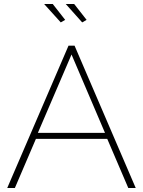

<svg xmlns="http://www.w3.org/2000/svg" viewBox="-20 -938 715 958"><path d="M200.2 -918H243.2L305.2 -838.9L283.2 -826.2ZM308.1 -918H350.1L412.1 -838.9L390.1 -826.2ZM321.8 -710H352.1L657.2 0H620.1L515.1 -245.1H159.2L54.2 0H16.1ZM503.9 -274.9 336.9 -666 168.9 -274.9Z"/></svg>

Font: Rawline ExtraLight
Style: Regular
Weight: 275
Designer: Matt McInerney, Pablo Impallari, Rodrigo Fuenzalida
Foundry: Matt McInerney, Pablo Impallari, Rodrigo Fuenzalida
Version: Version 4.020;PS 004.020;hotconv 1.0.88;makeotf.lib2.5.64775